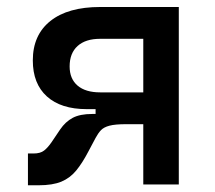

<svg xmlns="http://www.w3.org/2000/svg" viewBox="-20 -538 626 560"><path d="M232.9 -219.7Q157.7 -219.7 116.7 -256.8Q75.7 -293.9 75.7 -361.8Q75.7 -436 127 -476.8Q178.2 -517.6 272 -517.6H414.6V-424.8H272Q229.5 -424.8 206.3 -403.8Q183.1 -382.8 183.1 -344.2Q183.1 -308.1 206.3 -288.3Q229.5 -268.6 272 -268.6H404.8L399.9 -219.7ZM61.5 2.4V-90.3H77.6Q97.7 -90.3 108.6 -98.9Q119.6 -107.4 130.9 -124L155.3 -160.2Q170.9 -183.1 192.1 -194.3Q213.4 -205.6 249 -205.6H341.8L347.7 -175.8Q315.9 -175.8 299.3 -171.4Q282.7 -167 274.4 -158.2Q266.1 -149.4 258.8 -135.7L237.8 -96.2Q220.2 -62.5 202.4 -40.8Q184.6 -19 159.2 -8.3Q133.8 2.4 92.3 2.4ZM258.8 -175.8V-268.6H421.4V-175.8ZM397.9 0V-517.6H501.5V0Z"/></svg>

Font: Cascadia Code
Style: Regular
Weight: 400
Monospace: yes
Designer: Aaron Bell
Foundry: Saja Typeworks
Version: Version 2106.017